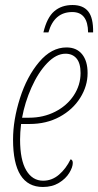

<svg xmlns="http://www.w3.org/2000/svg" viewBox="-20 -735 391 765"><path d="M32 -179Q32 -257 59.5 -343.5Q87 -430 136 -488Q185 -546 245 -546Q285 -546 307 -519Q329 -492 329 -444Q329 -392 299.5 -345Q270 -298 217.5 -269.5Q165 -241 98 -241H64Q60 -207 60 -179Q60 -98 84.5 -56.5Q109 -15 152 -15Q187 -15 215 -39Q243 -63 261 -100Q265 -100 267.5 -96Q270 -92 270 -86Q270 -69 256 -46Q242 -23 215 -6.5Q188 10 151 10Q32 10 32 -179ZM96 -266Q153 -266 200 -290Q247 -314 274 -355Q301 -396 301 -444Q301 -483 285 -502Q269 -521 241 -521Q204 -521 168 -483.5Q132 -446 105.5 -386.5Q79 -327 68 -266ZM269 -715Q311 -715 331.5 -689.5Q352 -664 351 -606H331Q330 -687 268 -687Q196 -687 173 -606H153Q167 -665 196 -690Q225 -715 269 -715Z"/></svg>

Font: Noto Serif CondThin
Style: Italic
Weight: 250
Width: 3
Italic angle: -12°
Designer: Monotype Design Team
Foundry: Monotype Imaging Inc.
Version: Version 1.001